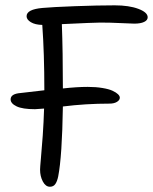

<svg xmlns="http://www.w3.org/2000/svg" viewBox="-20 -712 576 723"><path d="M168 -8.8Q151.9 -8.8 141.4 -28.3Q130.9 -47.9 130.9 -73.2Q130.9 -81.5 134 -115Q137.2 -148.4 140.9 -200.7Q144.5 -252.9 146 -303.2Q113.3 -300.8 111.8 -300.8Q64.9 -300.8 42.5 -311.5Q20 -322.3 20 -337.9Q20 -358.9 58.1 -361.8Q69.3 -362.8 147 -372.1Q147 -511.2 139.2 -618.2Q112.3 -618.7 96.2 -628.4Q80.1 -638.2 80.1 -650.9Q80.1 -676.8 140.1 -682.1Q176.3 -685.5 262.2 -688.7Q348.1 -691.9 412.1 -691.9Q465.8 -691.9 501 -678.7Q536.1 -665.5 536.1 -647Q536.1 -635.7 522.7 -629.4Q509.3 -623 485.8 -623Q474.1 -623 435.3 -625Q396.5 -627 357.9 -627Q335.9 -627 212.9 -621.1Q216.8 -518.1 216.8 -378.9Q269.5 -384.8 310.1 -384.8Q341.3 -384.8 366 -380.6Q390.6 -376.5 404.1 -370.1Q417.5 -363.8 424.3 -357.2Q431.2 -350.6 431.2 -344.2Q431.2 -335 420.4 -328.4Q409.7 -321.8 392.1 -321.8Q302.7 -321.8 216.8 -311Q213.9 -123.5 199.2 -47.9Q195.3 -28.8 188.2 -18.8Q181.2 -8.8 168 -8.8Z"/></svg>

Font: Shantell Sans Irregular
Style: Regular
Weight: 300
Designer: Stephen Nixon, Anya Danilova, Shantell Martin
Foundry: Arrow Type
Version: Version 1.006;[9816181b4]